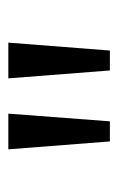

<svg xmlns="http://www.w3.org/2000/svg" viewBox="67 -772 280 454"><g transform="rotate(-90 207.0 -545.0)"><path d="M248.7 -665.3H333.2L314.5 -425.2H267.4ZM80.9 -665.3H165.3L147.1 -425.2H99.6Z"/></g></svg>

Font: Khula
Style: Regular
Weight: 400
Designer: Erin McLaughlin, Steve Matteson
Version: Version 1.000;PS 1.0;hotconv 1.0.72;makeotf.lib2.5.5900; ttf